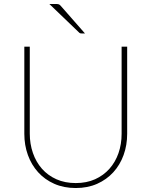

<svg xmlns="http://www.w3.org/2000/svg" viewBox="-20 -938 763 967"><path d="M361.5 -16Q416 -16 458.8 -35.2Q501.5 -54.5 531.2 -88Q561 -121.5 576.8 -166.8Q592.5 -212 592.5 -264V-703H620.5V-264Q620.5 -207 602.5 -157.2Q584.5 -107.5 550.8 -70.5Q517 -33.5 469.2 -12.2Q421.5 9 361.5 9Q301.5 9 253.5 -12.2Q205.5 -33.5 172 -70.5Q138.5 -107.5 120.5 -157.2Q102.5 -207 102.5 -264V-703H130V-265Q130 -213 145.8 -167.5Q161.5 -122 191.2 -88.2Q221 -54.5 264 -35.2Q307 -16 361.5 -16ZM261 -918Q271 -918 276 -916.2Q281 -914.5 285.5 -909L408 -769.5H391.5Q387.5 -769.5 384.5 -770.2Q381.5 -771 378.5 -774L228.5 -918Z"/></svg>

Font: Lato 2
Style: Regular
Weight: 200
Designer: Lukasz Dziedzic with Adam Twardoch and Botio Nikoltchev
Foundry: tyPoland Lukasz Dziedzic
Version: Version 2.015; 2015-08-06; http://www.latofonts.com/